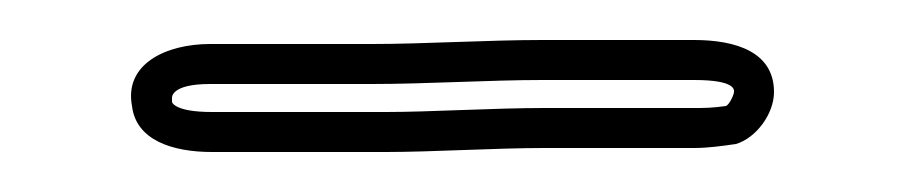

<svg xmlns="http://www.w3.org/2000/svg" viewBox="-20 -341 453 96"><path d="M46 -288C48 -271 66 -265 86 -265H173C196 -265 228 -267 252 -267H327C334 -267 341 -268 348 -269C358 -272 367 -284 367 -295C367 -315 348 -321 327 -321H251C224 -321 192 -319 166 -319H85C63 -319 42 -309 46 -288ZM66 -290V-291V-292C66 -292 65 -299 85 -299H166C193 -299 225 -301 251 -301H327C348 -301 347 -296 347 -295C347 -294 345 -289 343 -288C336 -287 332 -287 327 -287H252C227 -287 195 -285 173 -285H86C67 -285 66 -290 66 -290Z"/></svg>

Font: Scribbler
Style: Clr
Weight: 400
Designer: Mew Too
Foundry: Cannot Into Space Fonts
Version: Version 1.001